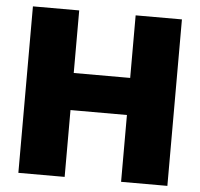

<svg xmlns="http://www.w3.org/2000/svg" viewBox="-51 -758 845 810"><g transform="rotate(5 371.5 -352.5)"><path d="M491 0H687V-705H491V-440H252V-705H56V0H252V-283H491Z"/></g></svg>

Font: SVN-Poppins ExtraBold
Style: Regular
Weight: 800
Designer: Ninad Kale (Devanagari), Jonny Pinhorn (Latin)
Foundry: Indian Type Foundry
Version: Version 3.002 2017; ttfautohint (v1.8.3)